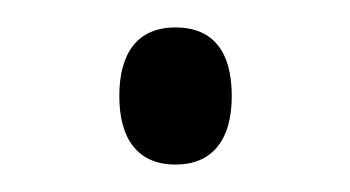

<svg xmlns="http://www.w3.org/2000/svg" viewBox="-20 -111 255 140"><path d="M67 -41C67 -9 81 9 108 9C134 9 149 -8 149 -41C149 -75 134 -91 108 -91C80 -91 67 -72 67 -41Z"/></svg>

Font: Noto Sans Armenian Condensed Light
Style: Regular
Weight: 300
Width: 3
Designer: Monotype Design Team
Foundry: Monotype Imaging Inc.
Version: Version 2.008